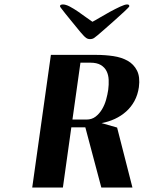

<svg xmlns="http://www.w3.org/2000/svg" viewBox="-20 -844 647 864"><path d="M209 -597H414Q453 -597 490 -591.5Q527 -586 554.5 -570.5Q582 -555 596.5 -526.5Q611 -498 605 -452Q600 -417 585 -389.5Q570 -362 547.5 -342Q525 -322 497 -309Q469 -296 437 -290L507 -270L576 0H436L364 -271H301L263 0H125ZM369 -306Q393 -306 410 -319Q427 -332 439 -352Q451 -372 457.5 -395.5Q464 -419 467 -440Q470 -463 469 -485Q468 -507 459.5 -524Q451 -541 433.5 -551.5Q416 -562 386 -562H342L306 -306ZM250 -816Q250 -821 254.5 -822.5Q259 -824 263 -824Q276 -824 294 -814.5Q312 -805 331 -792Q350 -779 367.5 -766Q385 -753 396 -746Q408 -752 429.5 -765Q451 -778 475 -791Q499 -804 520.5 -814Q542 -824 552 -824Q562 -824 562 -816Q561 -812 541 -793.5Q521 -775 496.5 -753Q472 -731 449.5 -711.5Q427 -692 420 -686Q412 -679 404 -673.5Q396 -668 385 -668Q375 -668 367.5 -673.5Q360 -679 354 -686Q351 -689 342 -699.5Q333 -710 321.5 -724.5Q310 -739 297 -754.5Q284 -770 273.5 -783.5Q263 -797 256 -806Q249 -815 250 -816Z"/></svg>

Font: Gamine
Style: Bold Italic
Weight: 700
Designer: Tapiwanashe Sebastian Garikayi
Version: Version 1.000